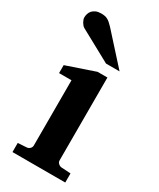

<svg xmlns="http://www.w3.org/2000/svg" viewBox="-189 -795 710 857"><g transform="rotate(30 166.5 -367.0)"><path d="M32.2 0V-46.9L78.1 -49.8Q86.9 -50.8 93.5 -57.4Q100.1 -64 100.1 -73.2V-409.2H36.1V-450.2L182.1 -500H232.9V-73.2Q232.9 -64 240 -57.4Q247.1 -50.8 255.9 -49.8L304.2 -46.9V0ZM196.3 -550.8 34.2 -639.2Q28.8 -642.1 24.4 -647.2Q20 -652.3 16.6 -658.2Q13.2 -664.1 11.2 -670.2Q9.3 -676.3 9.3 -681.2Q9.3 -689.9 12.2 -699.5Q15.1 -709 21.7 -716.6Q28.3 -724.1 39.3 -729Q50.3 -733.9 66.4 -733.9Q76.7 -733.9 84.5 -732.4Q92.3 -731 99.4 -727.3Q106.4 -723.6 113.5 -717.5Q120.6 -711.4 129.4 -702.1L266.1 -550.8Z"/></g></svg>

Font: Charis SIL Eur
Style: Bold
Weight: 700
Foundry: SIL International
Version: Version 5.000